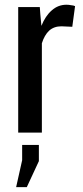

<svg xmlns="http://www.w3.org/2000/svg" viewBox="-20 -558 349 808"><path d="M284.2 -445.3Q272.5 -445.3 238.3 -447.3Q207 -447.3 186.5 -428.7Q167 -410.2 156.2 -376Q156.2 -251 156.2 0Q130.9 0 56.6 0Q56.6 -20.5 56.6 -51.8Q56.6 -145.5 56.6 -331.1Q56.6 -379.9 56.6 -528.3Q79.1 -528.3 147.5 -528.3Q148.4 -508.8 154.3 -449.2Q170.9 -491.2 198.2 -514.6Q224.6 -538.1 259.8 -538.1Q269.5 -538.1 279.3 -536.1Q290 -535.2 295.9 -532.2Q292 -502.9 284.2 -445.3ZM143.6 120.1Q130.9 147.5 92.8 229.5Q82 229.5 47.9 229.5Q54.7 201.2 73.2 116.2Q73.2 100.6 73.2 51.8Q90.8 51.8 143.6 51.8Q143.6 68.4 143.6 120.1Z"/></svg>

Font: Noto Sans Hebrew DECATHLON 
Style: Regular
Weight: 400
Designer: Monotype Design team
Version: Version 1.03 uh